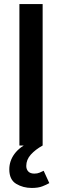

<svg xmlns="http://www.w3.org/2000/svg" viewBox="-20 -720 307 950"><path d="M76 0V-700H191V0ZM137 210Q94 210 60 189.5Q26 169 26 118Q26 76 52 41Q78 6 133 -20L191 0Q155 20 132.5 45Q110 70 110 101Q110 118 120 128.5Q130 139 150 139Q165 139 176.5 134Q188 129 196 125L224 186Q210 194 189.5 202Q169 210 137 210Z"/></svg>

Font: Outfit Medium
Style: Regular
Weight: 500
Designer: Rodrigo Fuenzalida
Foundry: fragTYPE
Version: Version 1.100; ttfautohint (v1.8.4.7-5d5b);gftools[0.9.27]